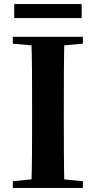

<svg xmlns="http://www.w3.org/2000/svg" viewBox="-20 -925 471 945"><path d="M50 -836V-905H382V-836ZM43 0V-33L200 -49H229L388 -33V0ZM134 0Q137 -86 137.5 -173Q138 -260 138 -349V-394Q138 -483 137.5 -570Q137 -657 134 -744H297Q295 -658 294.5 -570.5Q294 -483 294 -394V-349Q294 -262 294.5 -174.5Q295 -87 297 0ZM43 -710V-744H388V-710L229 -696H200Z"/></svg>

Font: Noto Serif JP ExtraBold
Style: Regular
Weight: 800
Designer: Ryoko NISHIZUKA 西塚涼子 (kana & ideographs); Frank Grießhammer (Latin, Greek & Cyrillic); Wenlong ZHANG 张文龙 (bopomofo); San
Foundry: Adobe
Version: Version 2.003-H1;hotconv 1.1.1;makeotfexe 2.6.0